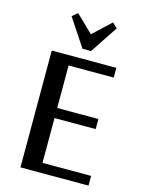

<svg xmlns="http://www.w3.org/2000/svg" viewBox="-124 -902 718 973"><g transform="rotate(15 235.0 -415.5)"><path d="M439 -51V0H82V-613H421V-562H184V-339H400V-286H184V-51ZM162 -831 252 -744 345 -831 371 -807 275 -662H230L134 -807Z"/></g></svg>

Font: Arya
Style: Regular
Weight: 400
Designer: Eduardo Rodriguez Tunni, Modular Infotech
Foundry: Eduardo Rodriguez Tunni, Modular Infotech
Version: Version 1.002